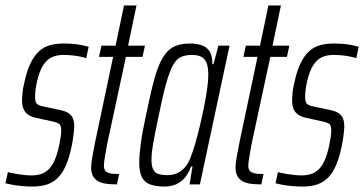

<svg xmlns="http://www.w3.org/2000/svg" viewBox="-35 -678 1339 706"><path d="M83 8Q64 8 44 6Q24 4 8 1Q-8 -2 -15 -4L-6 -45Q-2 -44 7 -42Q16 -40 28.5 -38Q41 -36 54.5 -34.5Q68 -33 81 -33Q113 -33 132.5 -46Q152 -59 163.5 -83.5Q175 -108 182 -141Q185 -156 187.5 -170.5Q190 -185 190 -198Q190 -218 182 -223Q174 -228 160 -231L96 -245Q70 -251 58 -266Q46 -281 46 -309Q46 -318 47.5 -335.5Q49 -353 54 -372Q63 -416 76.5 -444Q90 -472 107.5 -488.5Q125 -505 148 -511.5Q171 -518 198 -518Q217 -518 234.5 -516.5Q252 -515 266.5 -512Q281 -509 291 -506L282 -464Q277 -466 264 -469Q251 -472 234 -474Q217 -476 198 -476Q175 -476 156.5 -468Q138 -460 124 -438.5Q110 -417 101 -378Q97 -359 95.5 -345.5Q94 -332 94 -322Q94 -302 101 -296Q108 -290 122 -287L188 -273Q203 -270 214.5 -263.5Q226 -257 232 -245Q238 -233 238 -212Q238 -205 235.5 -183.5Q233 -162 228 -138Q220 -100 208.5 -72.5Q197 -45 180.5 -27Q164 -9 140.5 -0.5Q117 8 83 8Z M395 0Q367 0 349 -3.5Q331 -7 320.5 -15Q310 -23 305 -34.5Q300 -46 300 -63Q300 -69 301.5 -81.5Q303 -94 306.5 -112Q310 -130 314 -152L381 -469H329L338 -510H390L421 -658H467L436 -510H498L489 -469H428L359 -148Q356 -132 353.5 -117.5Q351 -103 349 -90Q347 -77 347 -66Q347 -59 351 -52Q355 -45 367 -41.5Q379 -38 403 -38Z M572 8Q539 8 518 0.5Q497 -7 487 -26Q477 -45 477 -79Q477 -108 483 -152Q489 -196 502 -255Q518 -334 532 -385.5Q546 -437 563.5 -466Q581 -495 605 -506.5Q629 -518 662 -518Q685 -518 704 -512.5Q723 -507 734.5 -491Q746 -475 746 -442H750L768 -510H809L700 0H662L673 -66H668Q655 -33 638 -17.5Q621 -2 604 3Q587 8 572 8ZM580 -34Q602 -34 618.5 -42Q635 -50 648 -66.5Q661 -83 669 -108Q676 -126 684 -154Q692 -182 700 -215.5Q708 -249 715 -283.5Q722 -318 726.5 -349.5Q731 -381 731 -404Q731 -443 717 -459.5Q703 -476 672 -476Q647 -476 630.5 -468.5Q614 -461 601.5 -439Q589 -417 576.5 -373Q564 -329 549 -255Q536 -194 529 -154.5Q522 -115 522 -91Q522 -67 528.5 -54.5Q535 -42 548 -38Q561 -34 580 -34Z M926 0Q898 0 880 -3.5Q862 -7 851.5 -15Q841 -23 836 -34.5Q831 -46 831 -63Q831 -69 832.5 -81.5Q834 -94 837.5 -112Q841 -130 845 -152L912 -469H860L869 -510H921L952 -658H998L967 -510H1029L1020 -469H959L890 -148Q887 -132 884.5 -117.5Q882 -103 880 -90Q878 -77 878 -66Q878 -59 882 -52Q886 -45 898 -41.5Q910 -38 934 -38Z M1076 8Q1057 8 1037 6Q1017 4 1001 1Q985 -2 978 -4L987 -45Q991 -44 1000 -42Q1009 -40 1021.5 -38Q1034 -36 1047.5 -34.5Q1061 -33 1074 -33Q1106 -33 1125.5 -46Q1145 -59 1156.5 -83.5Q1168 -108 1175 -141Q1178 -156 1180.5 -170.5Q1183 -185 1183 -198Q1183 -218 1175 -223Q1167 -228 1153 -231L1089 -245Q1063 -251 1051 -266Q1039 -281 1039 -309Q1039 -318 1040.5 -335.5Q1042 -353 1047 -372Q1056 -416 1069.5 -444Q1083 -472 1100.5 -488.5Q1118 -505 1141 -511.5Q1164 -518 1191 -518Q1210 -518 1227.5 -516.5Q1245 -515 1259.5 -512Q1274 -509 1284 -506L1275 -464Q1270 -466 1257 -469Q1244 -472 1227 -474Q1210 -476 1191 -476Q1168 -476 1149.5 -468Q1131 -460 1117 -438.5Q1103 -417 1094 -378Q1090 -359 1088.5 -345.5Q1087 -332 1087 -322Q1087 -302 1094 -296Q1101 -290 1115 -287L1181 -273Q1196 -270 1207.5 -263.5Q1219 -257 1225 -245Q1231 -233 1231 -212Q1231 -205 1228.5 -183.5Q1226 -162 1221 -138Q1213 -100 1201.5 -72.5Q1190 -45 1173.5 -27Q1157 -9 1133.5 -0.5Q1110 8 1076 8Z"/></svg>

Font: Saira UltraCondensed Light
Style: Italic
Weight: 300
Width: 1
Italic angle: -12°
Designer: Hector Gatti with collaboration of the Omnibus-Type team
Foundry: Omnibus-Type
Version: Version 1.101